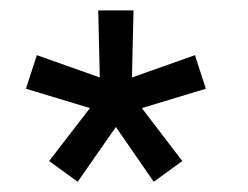

<svg xmlns="http://www.w3.org/2000/svg" viewBox="-20 -740 477 370"><path d="M129.7 -389.7 74.7 -429.7 153.3 -531.7 30 -569 51 -633.7 172.3 -590.7 169.3 -720H237.3L234.3 -590.7L355.7 -633.7L376.7 -569L253.3 -531.7L331.3 -429.7L276.3 -389.7L203.3 -495.3Z"/></svg>

Font: Manrope ExtraLight
Style: Regular
Weight: 200
Designer: Mikhail Sharanda
Foundry: Mikhail Sharanda
Version: Version 4.505